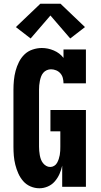

<svg xmlns="http://www.w3.org/2000/svg" viewBox="-20 -1000 540 1028"><path d="M191 8Q166 8 143 -2Q120 -12 104 -30.5Q88 -49 78 -71.5Q68 -94 62 -118Q56 -142 54 -166Q52 -190 52 -215V-520Q52 -545 54.5 -570.5Q57 -596 63.5 -620.5Q70 -645 81.5 -668Q93 -691 111 -708.5Q129 -726 154 -734.5Q179 -743 204 -743Q237 -743 268.5 -729.5Q300 -716 320 -690V-735H440V-554H320Q320 -568 316.5 -582Q313 -596 303.5 -607Q294 -618 280.5 -623.5Q267 -629 253 -629Q241 -629 230 -624Q219 -619 211.5 -610Q204 -601 200 -590Q196 -579 193.5 -567Q191 -555 190 -543.5Q189 -532 189 -520V-215Q189 -203 190 -192Q191 -181 193 -169.5Q195 -158 199 -147Q203 -136 210 -127Q217 -118 227 -112Q237 -106 249 -106Q260 -106 270 -112Q280 -118 285.5 -128Q291 -138 294.5 -148.5Q298 -159 300 -170Q302 -181 302.5 -192.5Q303 -204 303 -215V-297H250V-411H440V0H313V-113Q308 -90 298.5 -68.5Q289 -47 273.5 -29Q258 -11 236 -1.5Q214 8 191 8ZM144 -794 65 -855 196 -980H304L435 -855L356 -794L250 -917Z"/></svg>

Font: Iosevka Slab Heavy
Style: Regular
Weight: 900
Monospace: yes
Designer: Belleve Invis
Foundry: Belleve Invis
Version: Version 11.1.0; ttfautohint (v1.8.3)